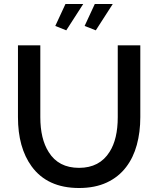

<svg xmlns="http://www.w3.org/2000/svg" viewBox="-20 -937 792 962"><path d="M308 -917 257 -807 312 -785 397 -917ZM455 -917 404 -807 460 -785 545 -917ZM224 -175Q182 -241 182 -350V-710H70V-350Q70 -198 138 -104Q217 5 376 5Q456 5 515 -22.5Q574 -50 612 -100Q648 -147 665.5 -211Q683 -275 683 -350V-710H570V-350Q570 -240 529 -176Q479 -96 376 -96Q273 -96 224 -175Z"/></svg>

Font: RT Raleway SemiBold
Style: Regular
Weight: 400
Designer: Matt McInerney, Pablo Impallari, Rodrigo Fuenzalida — Edited by Milan Moffatt in April 2016
Foundry: Matt McInerney, Pablo Impallari, Rodrigo Fuenzalida — Edited by Milan Moffatt in April 2016
Version: Version 3.001